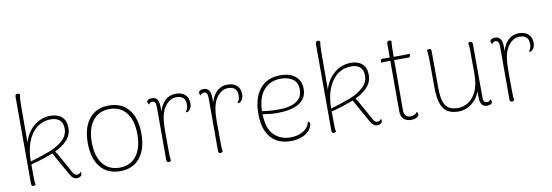

<svg xmlns="http://www.w3.org/2000/svg" viewBox="-55 -1112 4337 1509"><g transform="rotate(-10 2113.0 -358.0)"><path d="M502 -22Q502 -8 489 0Q476 8 462 8Q446 8 432 -3Q418 -14 409 -31L304 -218Q226 -187 127 -161Q127 -67 128 -42Q129 -17 133 0Q125 8 115 8Q98 8 98 -14L97 -706Q97 -728 116 -728Q126 -728 134 -720Q132 -713 130 -689.5Q128 -666 128 -640L127 -335Q150 -415 208 -463.5Q266 -512 342 -512Q398 -512 431 -482Q464 -452 464 -395Q464 -338 426 -297Q388 -256 329 -229Q332 -225 345 -205L433 -47Q441 -32 449 -26Q457 -20 468 -20Q487 -20 497 -37Q502 -31 502 -22ZM434 -394Q434 -440 408.5 -462Q383 -484 340 -484Q275 -484 227 -447Q179 -410 153 -342Q127 -274 127 -185Q223 -213 286.5 -238Q350 -263 392 -301.5Q434 -340 434 -394Z M593 -250Q593 -374 649.5 -443Q706 -512 807 -512Q908 -512 964.5 -443Q1021 -374 1021 -250Q1021 -126 964.5 -57Q908 12 807 12Q706 12 649.5 -57Q593 -126 593 -250ZM989 -250Q989 -360 941 -422Q893 -484 807 -484Q721 -484 673 -422Q625 -360 625 -250Q625 -140 673 -78Q721 -16 807 -16Q893 -16 941 -78Q989 -140 989 -250Z M1442 -418Q1442 -392 1430.5 -374.5Q1419 -357 1405 -354Q1398 -353 1393 -355Q1405 -370 1409 -384Q1413 -398 1413 -414Q1413 -484 1340 -484Q1287 -484 1247.5 -429Q1208 -374 1208 -247V-132Q1208 -76 1209 -45Q1210 -14 1213 0Q1205 8 1194 8Q1177 8 1177 -14V-432Q1177 -459 1170 -470.5Q1163 -482 1147 -482Q1128 -482 1120 -464Q1110 -475 1110 -486Q1110 -497 1121 -503.5Q1132 -510 1150 -510Q1179 -510 1192.5 -489.5Q1206 -469 1206 -427V-392Q1222 -450 1257 -481Q1292 -512 1340 -512Q1386 -512 1414 -487.5Q1442 -463 1442 -418Z M1855 -418Q1855 -392 1843.5 -374.5Q1832 -357 1818 -354Q1811 -353 1806 -355Q1818 -370 1822 -384Q1826 -398 1826 -414Q1826 -484 1753 -484Q1700 -484 1660.5 -429Q1621 -374 1621 -247V-132Q1621 -76 1622 -45Q1623 -14 1626 0Q1618 8 1607 8Q1590 8 1590 -14V-432Q1590 -459 1583 -470.5Q1576 -482 1560 -482Q1541 -482 1533 -464Q1523 -475 1523 -486Q1523 -497 1534 -503.5Q1545 -510 1563 -510Q1592 -510 1605.5 -489.5Q1619 -469 1619 -427V-392Q1635 -450 1670 -481Q1705 -512 1753 -512Q1799 -512 1827 -487.5Q1855 -463 1855 -418Z M2341 -95Q2341 -87 2335 -72Q2317 -31 2272 -9.5Q2227 12 2168 12Q2066 12 2009.5 -53Q1953 -118 1953 -243Q1953 -369 2010.5 -440.5Q2068 -512 2176 -512Q2251 -512 2294.5 -476Q2338 -440 2338 -375Q2338 -300 2277.5 -262Q2217 -224 2101 -224Q2049 -224 1985 -234Q1988 -119 2040 -68Q2092 -17 2171 -17Q2228 -17 2271 -41.5Q2314 -66 2327 -115Q2341 -110 2341 -95ZM1985 -259Q2048 -249 2113 -249Q2208 -249 2257.5 -280.5Q2307 -312 2307 -375Q2307 -433 2268.5 -459Q2230 -485 2174 -485Q2090 -485 2039 -428Q1988 -371 1985 -259Z M2899 -22Q2899 -8 2886 0Q2873 8 2859 8Q2843 8 2829 -3Q2815 -14 2806 -31L2701 -218Q2623 -187 2524 -161Q2524 -67 2525 -42Q2526 -17 2530 0Q2522 8 2512 8Q2495 8 2495 -14L2494 -706Q2494 -728 2513 -728Q2523 -728 2531 -720Q2529 -713 2527 -689.5Q2525 -666 2525 -640L2524 -335Q2547 -415 2605 -463.5Q2663 -512 2739 -512Q2795 -512 2828 -482Q2861 -452 2861 -395Q2861 -338 2823 -297Q2785 -256 2726 -229Q2729 -225 2742 -205L2830 -47Q2838 -32 2846 -26Q2854 -20 2865 -20Q2884 -20 2894 -37Q2899 -31 2899 -22ZM2831 -394Q2831 -440 2805.5 -462Q2780 -484 2737 -484Q2672 -484 2624 -447Q2576 -410 2550 -342Q2524 -274 2524 -185Q2620 -213 2683.5 -238Q2747 -263 2789 -301.5Q2831 -340 2831 -394Z M3207 -502 3206 -488Q3204 -474 3195 -474H3078V-428L3077 -71Q3077 -46 3090 -31Q3103 -16 3128 -16Q3146 -16 3161 -23.5Q3176 -31 3182 -43Q3191 -33 3191 -22Q3191 -6 3172 3Q3153 12 3127 12Q3090 12 3068.5 -9.5Q3047 -31 3047 -71V-474H3033Q2999 -474 2973 -472L2974 -486Q2976 -500 2985 -500H3047V-610Q3047 -632 3066 -632Q3076 -632 3084 -624Q3078 -610 3078 -500H3155Q3187 -500 3207 -502Z M3777 -18Q3777 -7 3766 -0.5Q3755 6 3737 6Q3707 6 3693.5 -13.5Q3680 -33 3680 -73V-119Q3659 -58 3611 -23Q3563 12 3507 12Q3426 12 3389.5 -37.5Q3353 -87 3352 -207L3351 -417Q3351 -480 3345 -504Q3353 -512 3363 -512Q3380 -512 3380 -490L3381 -206Q3381 -133 3394 -91.5Q3407 -50 3435 -33Q3463 -16 3510 -16Q3548 -16 3587 -38.5Q3626 -61 3653 -115Q3680 -169 3680 -257Q3680 -407 3679 -447Q3678 -487 3674 -504Q3682 -512 3692 -512Q3709 -512 3709 -490L3710 -72Q3710 -44 3716.5 -33Q3723 -22 3740 -22Q3759 -22 3767 -40Q3777 -29 3777 -18Z M4181 -418Q4181 -392 4169.5 -374.5Q4158 -357 4144 -354Q4137 -353 4132 -355Q4144 -370 4148 -384Q4152 -398 4152 -414Q4152 -484 4079 -484Q4026 -484 3986.5 -429Q3947 -374 3947 -247V-132Q3947 -76 3948 -45Q3949 -14 3952 0Q3944 8 3933 8Q3916 8 3916 -14V-432Q3916 -459 3909 -470.5Q3902 -482 3886 -482Q3867 -482 3859 -464Q3849 -475 3849 -486Q3849 -497 3860 -503.5Q3871 -510 3889 -510Q3918 -510 3931.5 -489.5Q3945 -469 3945 -427V-392Q3961 -450 3996 -481Q4031 -512 4079 -512Q4125 -512 4153 -487.5Q4181 -463 4181 -418Z"/></g></svg>

Font: Arima Madurai Thin
Style: Regular
Weight: 250
Designer: Joana Correia and Natanael Gama
Foundry: NDISCOVER
Version: Version 1.019; ttfautohint (v1.5) -l 7 -r 28 -G 50 -x 13 -D 